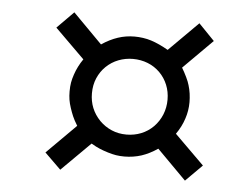

<svg xmlns="http://www.w3.org/2000/svg" viewBox="-40 -579 681 531"><g transform="rotate(5 301.0 -313.5)"><path d="M100.1 -139.2 181.2 -220.2Q171.9 -235.4 167.5 -245.8Q163.1 -256.3 159.2 -268.1Q155.3 -279.8 153.6 -290.3Q151.9 -300.8 151.9 -313.5Q151.9 -327.1 153.8 -338.1Q155.8 -349.1 159.7 -360.4Q167.5 -383.8 182.1 -404.8L100.1 -485.8L146 -532.2L227.1 -450.2Q249.5 -465.3 272 -472.7Q293.9 -480 317.9 -480Q329.1 -480 341.3 -478.3Q353.5 -476.6 364.3 -473.1Q375 -469.7 387.7 -463.9Q400.4 -458 412.1 -451.2L493.2 -532.2L537.1 -486.8L456.1 -405.8Q463.4 -393.6 469.5 -380.9Q475.6 -368.2 478 -359.4Q481.4 -348.6 483.2 -336.2Q484.9 -323.7 484.9 -312.5Q484.9 -288.6 477.5 -266.6Q470.2 -243.7 455.1 -222.2L537.1 -141.1L491.2 -95.2L410.2 -176.8Q387.7 -161.6 365.7 -154.3Q342.8 -147 318.4 -147Q305.7 -147 295.2 -148.7Q284.7 -150.4 272 -154.3Q259.3 -158.2 249.3 -162.4Q239.3 -166.5 225.1 -174.8L145 -95.2ZM318.8 -208Q340.3 -208 359.4 -215.6Q378.4 -223.1 393.6 -238.3Q408.2 -253.4 416 -272.7Q423.8 -292 423.8 -314Q423.8 -335.9 416 -355Q408.2 -374 394 -388.2Q379.4 -402.8 360.1 -410.4Q340.8 -418 318.8 -418Q297.9 -418 278.8 -410.6Q259.8 -403.3 244.6 -388.7Q230.5 -375 222.2 -356Q213.9 -336.9 213.9 -313.5Q213.9 -270 244.1 -238.8Q258.8 -224.1 277.6 -216.1Q296.4 -208 318.8 -208Z"/></g></svg>

Font: Hack
Style: Italic
Weight: 400
Italic angle: -11°
Monospace: yes
Designer: Christopher Simpkins
Foundry: Christopher Simpkins
Version: Version 2.019; ttfautohint (v1.4.1) -l 4 -r 80 -G 350 -x 0 -